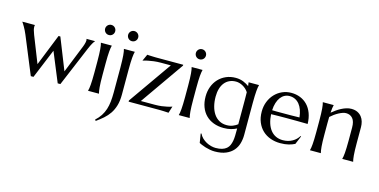

<svg xmlns="http://www.w3.org/2000/svg" viewBox="-91 -1178 3809 1929"><g transform="rotate(15 1814.0 -213.5)"><path d="M404.8 -455.1 535.2 -127 644 -398.9Q647.5 -407.7 651.9 -418.7Q656.2 -429.7 659.7 -441.2Q663.1 -452.6 665.5 -463.1Q668 -473.6 668 -481.9Q668 -488.3 667 -492.4Q666 -496.6 665 -498V-500H752.9V-498Q744.1 -488.8 731.7 -467.5Q719.2 -446.3 702.1 -405.8L528.8 6.8H501L375 -298.8L249 6.8H221.2L61 -381.8Q52.2 -403.3 42.2 -423.1Q32.2 -442.9 23.2 -458.5Q14.2 -474.1 7.3 -484.6Q0.5 -495.1 -2 -498V-500H127.9V-498Q127 -495.6 126.5 -490.7Q126 -485.8 126 -481.9Q126 -466.8 130.6 -448.5Q135.3 -430.2 146 -402.8L254.9 -127L386.2 -455.1Z M829.1 -309.1Q829.1 -350.6 827.9 -381.6Q826.7 -412.6 825 -435.1Q823.2 -457.5 820.6 -472.7Q817.9 -487.8 814.9 -498V-500H927.7V-498Q924.8 -487.8 922.4 -472.7Q919.9 -457.5 918 -435.1Q916 -412.6 915 -381.6Q914.1 -350.6 914.1 -309.1V-190.9Q914.1 -149.4 915 -118.4Q916 -87.4 918 -64.9Q919.9 -42.5 922.4 -27.3Q924.8 -12.2 927.7 -2V0H814.9V-2Q817.9 -12.2 820.6 -27.3Q823.2 -42.5 825 -64.9Q826.7 -87.4 827.9 -118.4Q829.1 -149.4 829.1 -190.9ZM818.8 -647.9Q818.8 -658.7 823 -668.2Q827.1 -677.7 834 -684.8Q840.8 -691.9 850.3 -696Q859.9 -700.2 871.1 -700.2Q882.3 -700.2 891.8 -696Q901.4 -691.9 908.4 -684.8Q915.5 -677.7 919.7 -668.2Q923.8 -658.7 923.8 -647.9Q923.8 -625.5 908.7 -610.4Q893.6 -595.2 871.1 -595.2Q859.9 -595.2 850.3 -599.4Q840.8 -603.5 834 -610.6Q827.1 -617.7 823 -627.2Q818.8 -636.7 818.8 -647.9Z M1068.4 -309.1Q1068.4 -350.6 1067.1 -381.6Q1065.9 -412.6 1064.2 -435.1Q1062.5 -457.5 1059.8 -472.7Q1057.1 -487.8 1054.2 -498V-500H1167V-498Q1164.1 -487.8 1161.6 -472.7Q1159.2 -457.5 1157.2 -435.1Q1155.3 -412.6 1154.3 -381.6Q1153.3 -350.6 1153.3 -309.1V-50.8Q1153.3 15.1 1138.9 63.5Q1124.5 111.8 1099.4 148.9Q1074.2 186 1040.3 215.6Q1006.3 245.1 967.3 272.9L958 261.2Q991.7 230.5 1013.2 197.3Q1034.7 164.1 1046.9 126.2Q1059.1 88.4 1063.7 44.7Q1068.4 1 1068.4 -50.8ZM1058.1 -647.9Q1058.1 -658.7 1062.3 -668.2Q1066.4 -677.7 1073.2 -684.8Q1080.1 -691.9 1089.6 -696Q1099.1 -700.2 1110.4 -700.2Q1121.6 -700.2 1131.1 -696Q1140.6 -691.9 1147.7 -684.8Q1154.8 -677.7 1158.9 -668.2Q1163.1 -658.7 1163.1 -647.9Q1163.1 -625.5 1147.9 -610.4Q1132.8 -595.2 1110.4 -595.2Q1099.1 -595.2 1089.6 -599.4Q1080.1 -603.5 1073.2 -610.6Q1066.4 -617.7 1062.3 -627.2Q1058.1 -636.7 1058.1 -647.9Z M1354 -38.1H1499Q1537.1 -38.1 1569.3 -42.2Q1601.6 -46.4 1625 -51.8Q1652.3 -57.6 1674.8 -65.9L1652.8 3.9Q1647 3.4 1632.6 2.7Q1618.2 2 1602.3 1.2Q1586.4 0.5 1572.3 0.2Q1558.1 0 1553.2 0H1236.8V-12.2L1552.2 -461.9H1450.2Q1409.7 -461.9 1375.7 -457.5Q1341.8 -453.1 1316.9 -447.8Q1287.6 -441.9 1264.2 -434.1L1295.9 -503.9Q1301.8 -502.9 1316.2 -502.4Q1330.6 -502 1346.7 -501.2Q1362.8 -500.5 1376.7 -500.2Q1390.6 -500 1396 -500H1670.9V-491.2Z M1772.9 -309.1Q1772.9 -350.6 1771.7 -381.6Q1770.5 -412.6 1768.8 -435.1Q1767.1 -457.5 1764.4 -472.7Q1761.7 -487.8 1758.8 -498V-500H1871.6V-498Q1868.7 -487.8 1866.2 -472.7Q1863.8 -457.5 1861.8 -435.1Q1859.9 -412.6 1858.9 -381.6Q1857.9 -350.6 1857.9 -309.1V-190.9Q1857.9 -149.4 1858.9 -118.4Q1859.9 -87.4 1861.8 -64.9Q1863.8 -42.5 1866.2 -27.3Q1868.7 -12.2 1871.6 -2V0H1758.8V-2Q1761.7 -12.2 1764.4 -27.3Q1767.1 -42.5 1768.8 -64.9Q1770.5 -87.4 1771.7 -118.4Q1772.9 -149.4 1772.9 -190.9ZM1762.7 -647.9Q1762.7 -658.7 1766.8 -668.2Q1771 -677.7 1777.8 -684.8Q1784.7 -691.9 1794.2 -696Q1803.7 -700.2 1814.9 -700.2Q1826.2 -700.2 1835.7 -696Q1845.2 -691.9 1852.3 -684.8Q1859.4 -677.7 1863.5 -668.2Q1867.7 -658.7 1867.7 -647.9Q1867.7 -625.5 1852.5 -610.4Q1837.4 -595.2 1814.9 -595.2Q1803.7 -595.2 1794.2 -599.4Q1784.7 -603.5 1777.8 -610.6Q1771 -617.7 1766.8 -627.2Q1762.7 -636.7 1762.7 -647.9Z M2200.2 223.1Q2239.7 223.1 2267.1 214.6Q2294.4 206.1 2312.3 190.9Q2330.1 175.8 2339.6 154.5Q2349.1 133.3 2353.8 107.9Q2358.4 82.5 2359.1 53.7Q2359.9 24.9 2359.9 -5.9V-22Q2335.9 -9.3 2302.2 -0.2Q2268.6 8.8 2226.1 8.8Q2168 8.8 2120.6 -9.3Q2073.2 -27.3 2039.8 -61Q2006.3 -94.7 1988.3 -142.8Q1970.2 -190.9 1970.2 -251Q1970.2 -306.2 1988 -353.5Q2005.9 -400.9 2038.3 -435.5Q2070.8 -470.2 2116 -490Q2161.1 -509.8 2215.8 -509.8Q2239.3 -509.8 2258.8 -505.9Q2278.3 -502 2295.2 -495.4Q2312 -488.8 2326.9 -480.2Q2341.8 -471.7 2356 -461.9L2351.1 -498V-500H2459V-498Q2456.1 -487.8 2453.4 -472.7Q2450.7 -457.5 2449 -435.1Q2447.3 -412.6 2446 -381.6Q2444.8 -350.6 2444.8 -309.1V22.9Q2444.8 67.9 2432.9 110.6Q2420.9 153.3 2392.3 186.5Q2363.8 219.7 2316.9 239.7Q2270 259.8 2200.2 259.8Q2175.8 259.8 2150.9 255.1Q2126 250.5 2103.5 243.9Q2081.1 237.3 2063 229.5Q2044.9 221.7 2034.2 215.8L2019 122.1L2026.9 120.1Q2038.6 145.5 2058.8 164.8Q2079.1 184.1 2103 197Q2127 210 2152.6 216.6Q2178.2 223.1 2200.2 223.1ZM2248 -26.9Q2283.2 -26.9 2311.8 -38.6Q2340.3 -50.3 2359.9 -65.9V-309.1Q2359.9 -336.4 2359.4 -358.6Q2358.9 -380.9 2358.9 -398.9Q2347.2 -417 2331.8 -430.9Q2316.4 -444.8 2299.1 -454.3Q2281.7 -463.9 2263.7 -469Q2245.6 -474.1 2228 -474.1Q2190.9 -474.1 2161.1 -460.4Q2131.3 -446.8 2110.6 -421.1Q2089.8 -395.5 2078.9 -358.6Q2067.9 -321.8 2067.9 -274.9Q2067.9 -222.2 2079.6 -176.8Q2091.3 -131.3 2114 -97.9Q2136.7 -64.5 2170.4 -45.7Q2204.1 -26.9 2248 -26.9Z M2814 8.8Q2759.8 8.8 2712.4 -8.3Q2665 -25.4 2629.9 -58.3Q2594.7 -91.3 2574.5 -139.9Q2554.2 -188.5 2554.2 -251Q2554.2 -306.2 2572.8 -353.3Q2591.3 -400.4 2624 -435.1Q2656.7 -469.7 2700.4 -489.3Q2744.1 -508.8 2794.9 -508.8Q2845.2 -508.8 2888.2 -491.5Q2931.2 -474.1 2962.6 -441.2Q2994.1 -408.2 3012.5 -359.6Q3030.8 -311 3032.2 -249Q2977.1 -250 2921.9 -250.5Q2866.7 -251 2807.1 -251Q2764.6 -251 2724.4 -250.5Q2684.1 -250 2651.9 -249Q2654.8 -198.2 2667.7 -157.2Q2680.7 -116.2 2703.4 -87.2Q2726.1 -58.1 2758.5 -42.5Q2791 -26.9 2832 -26.9Q2860.4 -26.9 2885.5 -33.4Q2910.6 -40 2931.2 -51.8Q2951.7 -63.5 2967.8 -79.3Q2983.9 -95.2 2995.1 -113.8L3001 -110.8L2964.8 -23.9Q2938.5 -10.3 2901.9 -0.7Q2865.2 8.8 2814 8.8ZM2749 -289.1Q2797.9 -289.1 2846.9 -289.3Q2896 -289.6 2936 -291Q2931.6 -333.5 2919.4 -367.2Q2907.2 -400.9 2888.2 -424.3Q2869.1 -447.8 2843.3 -460.4Q2817.4 -473.1 2786.1 -473.1Q2757.8 -473.1 2734.1 -460.7Q2710.4 -448.2 2692.9 -424.8Q2675.3 -401.4 2664.6 -367.4Q2653.8 -333.5 2651.9 -290Q2673.8 -289.1 2698.2 -289.1Q2722.7 -289.1 2749 -289.1Z M3473.1 -329.1Q3473.1 -393.6 3447.3 -423.8Q3421.4 -454.1 3377.9 -454.1Q3362.3 -454.1 3342.8 -447.5Q3323.2 -440.9 3302.7 -429.9Q3282.2 -418.9 3261.7 -404.3Q3241.2 -389.6 3223.1 -373L3222.2 -309.1V-190.9Q3222.2 -149.4 3223.1 -118.4Q3224.1 -87.4 3226.1 -64.9Q3228 -42.5 3230.5 -27.3Q3232.9 -12.2 3235.8 -2V0H3123V-2Q3126 -12.2 3128.7 -27.3Q3131.3 -42.5 3133.1 -64.9Q3134.8 -87.4 3136 -118.4Q3137.2 -149.4 3137.2 -190.9V-309.1Q3137.2 -350.6 3136 -381.6Q3134.8 -412.6 3133.1 -435.1Q3131.3 -457.5 3128.7 -472.7Q3126 -487.8 3123 -498V-500H3235.8V-498Q3231.9 -485.8 3229.7 -467Q3227.5 -448.2 3225.1 -418Q3245.1 -434.6 3268.3 -451.2Q3291.5 -467.8 3316.4 -480.7Q3341.3 -493.7 3367.2 -501.7Q3393.1 -509.8 3418 -509.8Q3456.1 -509.8 3482.7 -496.6Q3509.3 -483.4 3526.1 -461.9Q3543 -440.4 3550.5 -412.8Q3558.1 -385.3 3558.1 -356.9V-190.9Q3558.1 -149.4 3559.1 -118.4Q3560.1 -87.4 3562 -64.9Q3564 -42.5 3566.4 -27.3Q3568.8 -12.2 3571.8 -2V0H3459V-2Q3461.9 -12.2 3464.6 -27.3Q3467.3 -42.5 3469 -64.9Q3470.7 -87.4 3471.9 -118.4Q3473.1 -149.4 3473.1 -190.9Z"/></g></svg>

Font: Marcellus
Style: Regular
Weight: 400
Designer: Astigmatic (AOETI)
Foundry: Astigmatic (AOETI)
Version: Version 1.000